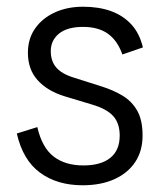

<svg xmlns="http://www.w3.org/2000/svg" viewBox="-20 -539 475 571"><path d="M226 12Q150 12 99 -25.5Q48 -63 30 -142L91 -161Q105 -100 139.5 -73.5Q174 -47 228 -47Q280 -47 308 -69.5Q336 -92 336 -136Q336 -172 317 -193.5Q298 -215 254 -228L171 -253Q120 -269 91.5 -301Q63 -333 63 -382Q63 -424 84.5 -454.5Q106 -485 143 -502Q180 -519 227 -519Q274 -519 310 -506Q346 -493 370.5 -466.5Q395 -440 405 -398L344 -377Q329 -419 300.5 -439Q272 -459 227 -459Q180 -459 155.5 -439Q131 -419 131 -387Q131 -357 147.5 -338Q164 -319 200 -308L282 -282Q317 -271 344.5 -254.5Q372 -238 388 -210Q404 -182 404 -136Q404 -90 382 -57Q360 -24 320 -6Q280 12 226 12Z"/></svg>

Font: TikTok Sans Light
Style: Regular
Weight: 300
Version: Version 4.000